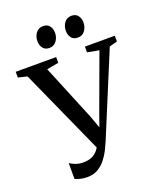

<svg xmlns="http://www.w3.org/2000/svg" viewBox="-186 -1056 988 1177"><g transform="rotate(-20 308.0 -467.5)"><path d="M179.5 14Q150 14 131.5 8.8Q113 3.5 99 -2.5V-106Q112.5 -96.5 134.2 -87.8Q156 -79 187 -79Q217.5 -79 240.2 -88.8Q263 -98.5 279.5 -118.2Q296 -138 307.5 -167L303 -115L43.5 -691.5L-15 -705.5V-743H249V-705.5L172 -691.5L321.5 -328L364.5 -209H337L379 -328L512.5 -691.5L436.5 -705.5V-743H631.5V-705.5L580 -691.5L357.5 -154.5Q348 -132 333.8 -103.2Q319.5 -74.5 298.5 -47.8Q277.5 -21 248.2 -3.5Q219 14 179.5 14ZM229.5 -809.5Q202 -809.5 188 -828.2Q174 -847 174 -873.5Q174 -903.5 190.8 -926.2Q207.5 -949 237 -949H238Q265.5 -949 279.5 -930.5Q293.5 -912 293.5 -885Q293.5 -856 276.8 -832.8Q260 -809.5 230.5 -809.5ZM415 -809.5Q387.5 -809.5 373.5 -828.2Q359.5 -847 359.5 -873.5Q359.5 -903.5 376.2 -926.2Q393 -949 422.5 -949H423.5Q451 -949 465 -930.5Q479 -912 479 -885Q479 -856 462.5 -832.8Q446 -809.5 416 -809.5Z"/></g></svg>

Font: Merriweather 72pt Medium
Style: Regular
Weight: 500
Version: Version 2.100